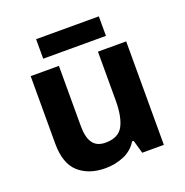

<svg xmlns="http://www.w3.org/2000/svg" viewBox="-129 -825 915 952"><g transform="rotate(-20 328.5 -349.5)"><path d="M579 -546V0H465L445 -70H437Q411 -28 365.5 -9Q320 10 269 10Q181 10 128 -37.5Q75 -85 75 -190V-546H224V-227Q224 -169 245 -139Q266 -109 312 -109Q380 -109 405 -155.5Q430 -202 430 -289V-546ZM494 -709V-606H163V-709Z"/></g></svg>

Font: Noto Sans Balinese
Style: Bold
Weight: 700
Designer: Aditya Bayu, David Williams
Foundry: David Williams
Version: Version 2.005; ttfautohint (v1.8.4.7-5d5b)